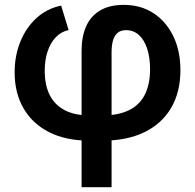

<svg xmlns="http://www.w3.org/2000/svg" viewBox="-20 -570 807 794"><path d="M317.4 204.1V-361.3Q317.4 -418.5 336.2 -460.9Q355 -503.4 393.8 -526.6Q432.6 -549.8 492.2 -549.8Q562 -549.8 614.5 -515.6Q667 -481.4 696.5 -420.7Q726.1 -359.9 726.1 -279.8Q726.1 -189 687.5 -123.5Q648.9 -58.1 576.9 -23.2Q504.9 11.7 404.3 11.7H350.1Q252.4 11.7 183.1 -23.4Q113.8 -58.6 77.1 -122.3Q40.5 -186 40.5 -271Q40.5 -338.4 63.7 -396.5Q86.9 -454.6 129.9 -494.4Q172.9 -534.2 232.9 -546.9L263.7 -445.8Q232.9 -439 210.9 -416.3Q189 -393.6 177 -357.9Q165 -322.3 165 -276.9Q165 -218.3 185.5 -177.2Q206.1 -136.2 247.3 -114.5Q288.6 -92.8 350.1 -92.8H404.3Q469.7 -92.8 513.4 -114.3Q557.1 -135.7 578.9 -178.5Q600.6 -221.2 600.6 -284.2Q600.6 -331.5 588.9 -367.9Q577.1 -404.3 554.9 -424.8Q532.7 -445.3 501 -445.3Q478.5 -445.3 465.3 -433.3Q452.1 -421.4 446.8 -400.9Q441.4 -380.4 441.4 -354V204.1Z"/></svg>

Font: Inter 18pt SemiBold
Style: Regular
Weight: 600
Designer: Rasmus Andersson
Foundry: rsms
Version: Version 4.001;git-66647c0bb